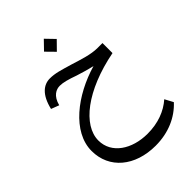

<svg xmlns="http://www.w3.org/2000/svg" viewBox="-287 -816 1259 1259"><g transform="rotate(-45 342.5 -186.5)"><path d="M389 321C509 321 608 276 675 203L644 145C585 197 505 228 407 228C263 228 147 152 147 31C147 -110 326 -252 618 -309V-402H572C512 -402 443 -425 376 -446C301 -468 259 -482 210 -482C152 -482 99 -442 74 -335L129 -314C147 -384 189 -402 222 -402C253 -402 292 -391 348 -371C382 -360 429 -346 470 -337C260 -276 67 -129 67 48C67 211 198 321 389 321ZM307 -633 366 -573 425 -633 366 -694Z"/></g></svg>

Font: Wafeq
Style: Regular
Weight: 400
Designer: Rasmus Andersson & Azza Alameddine
Foundry: Google & TypeTogether
Version: Version 3.000;FEAKit 1.0